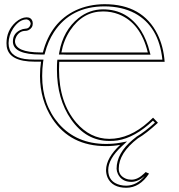

<svg xmlns="http://www.w3.org/2000/svg" viewBox="-20 -678 847 907"><path d="M678.2 -430.2Q644.5 -569.3 541 -610.4Q505.9 -624 466.8 -624Q371.6 -624 311.5 -534.7Q280.3 -487.3 270 -430.2H291.5ZM684.1 142.1Q640.1 208.5 577.1 209Q510.3 209 488.3 161.1Q481 144 481 125Q481.9 67.4 547.9 6.3Q516.1 12.2 480 12.2Q312.5 12.2 227.1 -117.2Q169.4 -205.6 168.9 -318.8Q168.9 -354.5 173.8 -386.7H144Q22.5 -386.7 11.7 -458Q10.7 -466.3 10.7 -474.1Q10.7 -533.7 54.2 -573.2Q80.1 -595.7 106 -596.2Q127.9 -596.2 133.8 -575.7Q134.8 -570.8 134.8 -566.9Q134.8 -545.9 114.7 -535.6Q107.4 -532.2 100.1 -532.2Q72.8 -532.2 57.6 -506.3Q51.3 -494.6 50.8 -482.9Q52.2 -430.7 171.9 -430.2H182.6Q219.7 -573.2 337.9 -629.4Q399.4 -657.7 474.1 -658.2Q653.3 -658.2 724.1 -516.1Q752.4 -458.5 757.8 -386.2H259.8Q258.8 -374 258.8 -349.1Q258.8 -194.3 340.3 -98.6Q406.2 -22.5 496.1 -22Q592.3 -22 681.6 -102.1Q691.9 -111.3 703.1 -122.1L726.1 -98.1Q670.4 -46.9 631.3 -24.4Q541 44.9 541 119.1Q541 151.4 573.2 165.5Q586.4 170.9 601.1 170.9Q631.3 170.9 662.1 140.6Q665 137.7 668 134.8ZM687.5 -432.1 690.9 -419.9H291.5Q285.2 -419.9 278.8 -420.4Q272.9 -420.4 270 -420.4H258.3L260.3 -432.1Q278.8 -534.2 350.6 -592.3Q402.8 -633.8 466.8 -633.8Q581.5 -633.8 646.5 -532.7Q673.8 -488.8 687.5 -432.1ZM663.6 153.3Q632.3 180.7 601.1 181.2Q555.2 181.2 537.1 144Q531.2 131.3 530.8 119.1Q530.8 45.9 607.4 -18.1Q616.2 -25.4 625 -32.2L625.5 -32.7Q663.1 -54.7 711.9 -98.6L702.6 -107.9Q617.2 -27.3 534.7 -14.6Q515.1 -11.7 496.1 -12.2Q387.2 -12.2 315.9 -113.8Q249 -210.4 249 -349.1Q249 -376 250 -386.7L251 -396H747.1Q730.5 -553.7 617.2 -615.2Q556.2 -647.5 474.1 -647.9Q314.9 -647.9 234.9 -526.4Q206.5 -482.4 192.4 -427.7L190.4 -420.4H171.9Q45.9 -420.4 41 -478Q41 -481 41 -482.9Q41 -518.6 74.7 -535.6Q87.9 -542 100.1 -542.5Q117.2 -542.5 123.5 -560.1Q124.5 -564 125 -566.9Q122.1 -583.5 106 -586.4Q70.8 -586.4 42 -543.5Q21 -510.7 20.5 -474.1Q20.5 -410.6 96.7 -399.4Q117.7 -396.5 144 -396.5H185.5L183.6 -384.8Q179.2 -352.5 179.2 -318.8Q179.2 -184.1 257.8 -93.3Q341.3 1.5 480 2Q516.1 2 545.9 -3.4L580.1 -9.8L554.7 13.7Q491.7 72.3 491.2 125Q491.2 181.6 547.4 195.8Q561 199.2 577.1 199.2Q626.5 198.2 663.6 153.3Z"/></svg>

Font: Linux Biolinum Outline O
Style: Bold
Weight: 700
Designer: Philipp H. Poll
Foundry: Philipp H. Poll
Version: Version 0.9.2